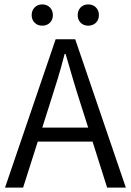

<svg xmlns="http://www.w3.org/2000/svg" viewBox="-20 -856 598 876"><path d="M554.2 0H468.8L402.3 -210H152.3L85.4 0H2.9L233.9 -676.8H323.2ZM207 -381.3 172.9 -273.9H382.3L348.1 -381.3Q329.6 -438.5 313 -494.6Q296.4 -550.8 279.3 -609.9H274.9Q259.8 -550.8 242.7 -494.6Q225.6 -438.5 207 -381.3ZM172.9 -738.8Q151.9 -738.8 138.2 -752.2Q124.5 -765.6 124.5 -787.1Q124.5 -808.6 138.2 -822.3Q151.9 -835.9 172.9 -835.9Q193.8 -835.9 207.5 -822.3Q221.2 -808.6 221.2 -787.1Q221.2 -765.6 207.5 -752.2Q193.8 -738.8 172.9 -738.8ZM382.8 -738.8Q361.8 -738.8 348.1 -752.2Q334.5 -765.6 334.5 -787.1Q334.5 -808.6 348.1 -822.3Q361.8 -835.9 382.8 -835.9Q403.8 -835.9 417.5 -822.3Q431.2 -808.6 431.2 -787.1Q431.2 -765.6 417.5 -752.2Q403.8 -738.8 382.8 -738.8Z"/></svg>

Font: Akatab
Style: Regular
Weight: 400
Designer: SIL Global
Foundry: SIL Global
Version: Version 4.100